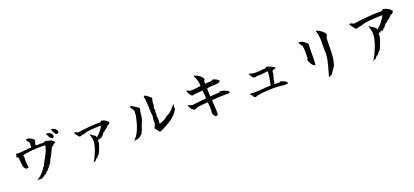

<svg xmlns="http://www.w3.org/2000/svg" viewBox="48 -1925 6903 3199"><g transform="rotate(-20 3500.0 -325.0)"><path d="M963 -598C972 -633 954 -652 939 -671C911 -676 890 -709 863 -689C871 -677 880 -637 899 -612C914 -592 934 -581 963 -598ZM869 -574C865 -629 809 -661 759 -651C754 -642 781 -629 772 -615C772 -615 779 -615 780 -612C784 -586 812 -558 839 -545C857 -553 866 -558 869 -574ZM858 -468C831 -512 797 -530 740 -531C739 -553 711 -531 698 -545C685 -521 659 -534 651 -524C616 -541 560 -513 534 -535C529 -566 555 -590 550 -618C545 -648 439 -700 415 -675C424 -668 416 -663 418 -657C423 -642 444 -632 450 -614C462 -581 453 -554 451 -520C377 -528 291 -497 177 -508C169 -499 175 -491 178 -479C170 -474 166 -467 161 -459C166 -458 168 -453 167 -446C176 -443 180 -449 191 -444C208 -391 198 -289 228 -242C247 -213 263 -213 295 -224C299 -275 277 -346 291 -404C279 -425 280 -436 288 -444C300 -455 327 -457 355 -461C463 -477 592 -483 685 -478C661 -348 585 -253 540 -153C522 -146 510 -125 511 -108C495 -104 486 -93 484 -76C457 -52 432 -26 404 -3C388 9 353 30 353 30C376 20 405 27 429 27C449 27 467 23 477 3C481 1 492 6 491 0C494 -9 512 -27 526 -35C527 -28 501 -11 506 -6C529 -24 548 -45 567 -67C571 -67 570 -64 573 -63C590 -93 611 -108 629 -130C629 -130 623 -130 623 -133C630 -132 634 -134 635 -139C627 -142 640 -155 649 -154C688 -245 738 -311 776 -411C811 -422 824 -455 858 -468ZM459 12C456 23 446 13 442 19C433 10 453 12 459 12Z M1821 -475C1791 -512 1748 -538 1700 -542C1691 -537 1690 -528 1678 -523C1547 -525 1398 -508 1268 -491C1255 -500 1221 -518 1205 -507C1218 -473 1246 -446 1269 -418C1300 -409 1322 -439 1354 -429C1395 -463 1618 -468 1671 -468C1637 -405 1593 -352 1538 -306C1536 -322 1531 -333 1518 -343C1505 -352 1491 -359 1478 -368C1470 -373 1465 -381 1457 -386C1451 -390 1446 -391 1440 -385C1456 -348 1465 -308 1465 -268C1465 -174 1398 -21 1351 59C1345 61 1344 73 1344 73C1358 60 1373 53 1385 53C1391 39 1404 31 1409 15C1414 13 1410 27 1421 24C1430 4 1457 -24 1474 -36C1497 -91 1544 -185 1538 -245L1537 -255C1553 -258 1566 -271 1580 -278C1582 -270 1553 -261 1559 -255C1571 -261 1595 -282 1595 -282C1606 -277 1584 -274 1590 -263C1607 -269 1617 -297 1631 -307C1629 -294 1615 -291 1623 -285C1635 -299 1660 -335 1673 -351L1680 -347C1693 -371 1727 -385 1747 -403C1761 -416 1772 -444 1795 -437C1804 -450 1818 -459 1821 -475Z M2926 -317C2913 -330 2916 -347 2924 -362C2919 -369 2931 -380 2922 -392C2873 -334 2821 -263 2746 -241C2713 -200 2650 -174 2596 -164C2605 -216 2604 -267 2594 -313C2593 -320 2603 -315 2603 -321C2595 -356 2600 -376 2605 -402C2597 -422 2596 -470 2612 -480C2604 -520 2615 -561 2627 -611C2596 -641 2563 -670 2521 -690C2513 -687 2510 -678 2502 -675C2531 -562 2513 -462 2532 -325C2530 -298 2513 -249 2527 -205H2518C2530 -174 2497 -143 2491 -114C2521 -93 2530 -51 2565 -34C2702 -93 2870 -184 2926 -317ZM2374 -514C2371 -536 2352 -541 2339 -549C2310 -567 2278 -593 2243 -602C2231 -604 2231 -594 2224 -590C2246 -549 2278 -536 2278 -480C2265 -469 2272 -454 2275 -438C2241 -276 2202 -133 2102 -39C2115 -35 2149 -52 2164 -46C2207 -58 2233 -85 2259 -112C2258 -125 2273 -126 2265 -142C2282 -145 2278 -158 2287 -163C2287 -163 2274 -162 2275 -169C2284 -167 2282 -173 2290 -172C2283 -190 2313 -211 2293 -226C2300 -234 2302 -216 2308 -223C2299 -244 2328 -256 2320 -280C2353 -316 2355 -391 2362 -448C2365 -474 2376 -499 2374 -514Z M3877 -265C3844 -305 3779 -321 3721 -327C3715 -325 3719 -313 3712 -312C3658 -310 3585 -304 3546 -302C3546 -340 3538 -415 3544 -446C3593 -456 3653 -456 3703 -459C3731 -460 3772 -464 3783 -494C3766 -520 3723 -544 3680 -553C3645 -526 3593 -538 3539 -529C3540 -542 3528 -585 3557 -601C3539 -661 3474 -696 3412 -721C3414 -711 3407 -711 3404 -706C3434 -662 3453 -588 3453 -521C3396 -515 3327 -501 3264 -503C3243 -510 3219 -534 3199 -524C3212 -498 3238 -424 3275 -417C3288 -415 3303 -426 3317 -427C3353 -431 3423 -432 3459 -438C3465 -407 3469 -327 3468 -294C3394 -287 3285 -278 3214 -267C3192 -272 3162 -294 3143 -285C3142 -263 3189 -184 3232 -183C3248 -183 3254 -195 3270 -200C3320 -215 3442 -222 3474 -224C3479 -180 3484 -123 3482 -68C3468 -51 3480 2 3504 27C3520 43 3541 48 3562 23C3569 -51 3549 -184 3553 -232C3634 -242 3721 -243 3791 -245C3833 -246 3864 -235 3877 -265Z M4842 -69C4827 -111 4776 -118 4738 -137C4704 -120 4657 -125 4617 -131C4622 -150 4645 -178 4630 -204C4648 -205 4635 -226 4646 -229C4648 -237 4643 -238 4644 -246C4653 -261 4657 -275 4660 -291C4664 -309 4659 -338 4671 -351C4687 -369 4734 -358 4729 -385C4690 -411 4640 -440 4590 -446C4580 -444 4583 -435 4580 -431C4510 -420 4428 -414 4347 -417C4340 -418 4341 -426 4335 -428C4321 -413 4295 -437 4278 -442C4281 -408 4306 -383 4324 -352C4338 -351 4350 -349 4365 -347C4385 -361 4425 -350 4459 -355C4498 -360 4550 -363 4590 -369C4588 -287 4567 -202 4555 -127C4437 -130 4317 -103 4211 -117C4203 -109 4192 -115 4179 -111C4184 -94 4200 -87 4211 -76C4218 -61 4227 -33 4251 -33C4265 -33 4294 -48 4313 -51C4417 -67 4557 -75 4665 -69C4731 -66 4812 -42 4842 -69Z M5721 -610C5719 -651 5617 -723 5576 -726C5567 -707 5585 -680 5591 -652C5607 -573 5597 -493 5597 -402C5597 -368 5603 -334 5601 -301C5591 -159 5543 -39 5514 76C5537 67 5553 53 5576 45C5601 -2 5647 -44 5663 -93C5709 -235 5691 -391 5700 -551C5706 -573 5722 -590 5721 -610ZM5384 -568C5337 -602 5311 -644 5238 -645C5232 -644 5235 -639 5235 -633C5247 -608 5263 -585 5279 -564C5296 -497 5285 -414 5288 -337C5282 -331 5273 -328 5269 -320C5295 -265 5315 -205 5371 -190C5388 -319 5374 -465 5384 -568Z M6892 -602C6855 -648 6801 -680 6742 -685C6731 -678 6729 -667 6715 -661C6553 -663 6369 -643 6209 -622C6192 -633 6152 -654 6132 -641C6148 -599 6182 -567 6210 -532C6249 -521 6275 -557 6315 -545C6366 -587 6642 -592 6707 -593C6665 -515 6611 -450 6543 -393C6541 -413 6535 -427 6518 -439C6502 -451 6484 -459 6468 -470C6459 -477 6452 -486 6442 -492C6434 -497 6429 -498 6422 -491C6442 -445 6452 -396 6452 -346C6452 -230 6370 -42 6312 57C6304 59 6303 75 6303 75C6321 59 6339 50 6354 50C6361 32 6377 23 6383 3C6389 0 6385 18 6398 14C6409 -10 6442 -46 6463 -60C6491 -128 6548 -243 6542 -318L6541 -330C6561 -334 6576 -350 6594 -359C6596 -349 6561 -338 6568 -330C6582 -338 6613 -364 6613 -364C6626 -358 6599 -353 6607 -340C6628 -348 6640 -382 6658 -394C6656 -378 6637 -374 6647 -367C6662 -384 6693 -429 6709 -449L6718 -444C6734 -473 6777 -490 6801 -513C6818 -529 6832 -564 6860 -555C6871 -571 6888 -583 6892 -602Z"/></g></svg>

Font: Yuji Syuku Std R
Style: Regular
Weight: 400
Designer: Kataoka Yuji
Foundry: Kinuta Font Factory
Version: Version 3.000;hotconv 1.0.111;makeotfexe 2.5.65597